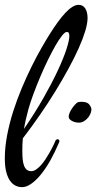

<svg xmlns="http://www.w3.org/2000/svg" viewBox="-35 -751 447 792"><path d="M326.2 -676.8Q326.2 -654.8 316.7 -623Q307.1 -591.3 289.8 -552.5Q272.5 -513.7 248 -468.8Q223.6 -423.8 194.1 -375.7Q164.6 -327.6 130.4 -278.1Q96.2 -228.5 59.1 -180.2Q57.6 -166 57.4 -152.6Q57.1 -139.2 57.1 -127Q57.1 -108.4 58.6 -93.5Q60.1 -78.6 64.2 -67.6Q68.4 -56.6 75.7 -50.8Q83 -44.9 94.2 -44.9Q103.5 -44.9 113.5 -51.5Q123.5 -58.1 133.3 -68.8Q143.1 -79.6 152.1 -93.3Q161.1 -106.9 168.9 -120.6Q176.8 -134.3 183.1 -147Q189.5 -159.7 192.9 -168.9Q195.3 -174.3 198.5 -175.5Q201.7 -176.8 203.1 -176.8Q206.1 -176.8 208 -174.3Q210 -171.9 210 -168Q210 -166 208 -162.1Q191.4 -122.6 172.4 -88.9Q153.3 -55.2 133.3 -30.8Q113.3 -6.3 93.5 7.3Q73.7 21 56.2 21Q42.5 21 29.8 15.1Q17.1 9.3 7.1 -4.4Q-2.9 -18.1 -9 -40.8Q-15.1 -63.5 -15.1 -97.2Q-15.1 -143.6 -5.6 -193.1Q3.9 -242.7 19.5 -291.7Q35.2 -340.8 54.9 -387.7Q74.7 -434.6 95.2 -476.1Q115.7 -517.6 135.3 -551.8Q154.8 -585.9 169.9 -609.9Q187 -637.2 203.4 -659.7Q219.7 -682.1 234.6 -698Q249.5 -713.9 263.2 -722.4Q276.9 -731 289.1 -731Q307.1 -731 316.7 -716.1Q326.2 -701.2 326.2 -676.8ZM82 -299.8Q76.2 -277.8 71.5 -257.8Q66.9 -237.8 64 -219.2Q110.4 -287.1 145.5 -349.1Q180.7 -411.1 204.1 -461.7Q227.5 -512.2 239.3 -548.6Q251 -585 251 -602.1Q251 -611.8 248.5 -615.5Q246.1 -619.1 240.2 -619.1Q232.9 -619.1 220.7 -603.8Q208.5 -588.4 193.8 -563Q179.2 -537.6 163.1 -504.6Q147 -471.7 131.8 -436Q116.7 -400.4 103.5 -365Q90.3 -329.6 82 -299.8ZM341.3 -305.2Q343.3 -297.9 340.1 -287.4Q336.9 -276.9 329.8 -267.6Q322.8 -258.3 312.5 -251.7Q302.2 -245.1 291 -245.1Q275.9 -245.1 263.7 -251.2Q251.5 -257.3 249 -265.1Q247.6 -270 249.5 -277.6Q251.5 -285.2 255.9 -293.5Q260.3 -301.8 266.6 -310.1Q272.9 -318.4 280.3 -325.2Q284.2 -329.1 289.3 -330.1Q294.4 -331.1 299.3 -331.1Q318.8 -331.1 327.6 -325Q336.4 -318.8 341.3 -305.2Z"/></svg>

Font: Mervale Script
Style: Regular
Weight: 400
Designer: Astigmatic (AOETI)
Foundry: Astigmatic (AOETI)
Version: Version 1.000